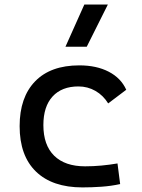

<svg xmlns="http://www.w3.org/2000/svg" viewBox="-20 -815 626 845"><path d="M342.8 9.8Q210.4 9.8 138.4 -59.8Q66.4 -129.4 66.4 -259.8Q66.4 -386.7 134.5 -457Q202.6 -527.3 329.1 -527.3Q404.8 -527.3 458.7 -499.3Q512.7 -471.2 535.6 -419.9L456.1 -359.9Q434.1 -395.5 399.9 -415Q365.7 -434.6 325.2 -434.6Q252 -434.6 211.4 -390.4Q170.9 -346.2 170.9 -264.6Q170.9 -176.3 218.5 -129.6Q266.1 -83 354.5 -83Q390.6 -83 426.8 -86.4Q462.9 -89.8 497.1 -95.7L508.8 -4.9Q468.8 3.9 426 6.8Q383.3 9.8 342.8 9.8ZM268.1 -609.4 351.1 -794.9H454.6L361.8 -609.4Z"/></svg>

Font: Cascadia Code NF
Style: Regular
Weight: 400
Monospace: yes
Designer: Aaron Bell
Foundry: Saja Typeworks
Version: Version 2404.023; ttfautohint (v1.8.4)